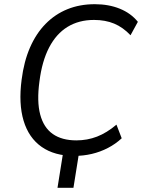

<svg xmlns="http://www.w3.org/2000/svg" viewBox="-20 -734 677 915"><path d="M254 161 285 -33H361L330 161ZM334 9Q240 9 178.5 -34Q117 -77 92.5 -158.5Q68 -240 83 -354Q94 -441 123 -507.5Q152 -574 197 -620Q242 -666 301 -690Q360 -714 432 -714Q498 -714 551 -692.5Q604 -671 637 -630L602 -566Q566 -604 524 -621.5Q482 -639 428 -639Q356 -639 302 -606Q248 -573 214 -507.5Q180 -442 168 -346Q155 -251 171.5 -188.5Q188 -126 231.5 -95.5Q275 -65 344 -65Q396 -65 442.5 -83Q489 -101 535 -140L560 -75Q531 -48 494.5 -29Q458 -10 417.5 -0.5Q377 9 334 9Z"/></svg>

Font: Nunito Sans 10pt SemiCondensed
Style: Italic
Weight: 400
Width: 4
Italic angle: -9°
Designer: Vernon Adams
Foundry: Vernon Adams
Version: Version 3.101;gftools[0.9.27]